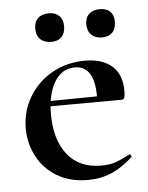

<svg xmlns="http://www.w3.org/2000/svg" viewBox="-46 -606 506 656"><g transform="rotate(-5 207.0 -277.5)"><path d="M379 -63Q381 -63 383.5 -59Q386 -55 384 -53Q347 -19 310 -3.5Q273 12 230 12Q169 12 124.5 -14.5Q80 -41 56.5 -85.5Q33 -130 33 -182Q33 -240 62 -289Q91 -338 141.5 -366.5Q192 -395 255 -395Q314 -395 347 -366Q380 -337 380 -280Q380 -265 377.5 -258Q375 -251 368 -251L124 -250Q123 -241 123 -222Q123 -135 163.5 -84Q204 -33 279 -33Q307 -33 326.5 -39.5Q346 -46 377 -62ZM126 -268 285 -270Q285 -375 218 -375Q181 -375 157.5 -346.5Q134 -318 126 -268ZM95 -519Q95 -542 108.5 -554.5Q122 -567 146 -567Q168 -567 181 -554.5Q194 -542 194 -519Q194 -495 181.5 -482Q169 -469 146 -469Q122 -469 108.5 -482Q95 -495 95 -519ZM270 -519Q270 -541 283.5 -553.5Q297 -566 320 -566Q343 -566 355.5 -554Q368 -542 368 -519Q368 -495 355.5 -482Q343 -469 320 -469Q297 -469 283.5 -482Q270 -495 270 -519Z"/></g></svg>

Font: Cormorant Garamond SemiBold
Style: Regular
Weight: 600
Designer: Christian Thalmann (Catharsis Fonts)
Version: Version 3.000